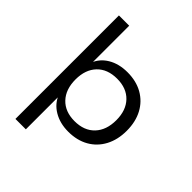

<svg xmlns="http://www.w3.org/2000/svg" viewBox="-242 -843 1161 1161"><g transform="rotate(45 338.5 -262.5)"><path d="M92 180V-705H180V-381H174Q194 -436 246.5 -467.5Q299 -499 372 -499Q447 -499 502.5 -467.5Q558 -436 588.5 -379Q619 -322 619 -245Q619 -169 588.5 -111.5Q558 -54 502.5 -22.5Q447 9 372 9Q301 9 248 -22.5Q195 -54 174 -109H181V180ZM354 -63Q436 -63 482.5 -112Q529 -161 529 -246Q529 -330 482.5 -378.5Q436 -427 355 -427Q273 -427 226.5 -378.5Q180 -330 180 -246Q180 -161 226.5 -112Q273 -63 354 -63Z"/></g></svg>

Font: Nunito Sans 10pt SemiExpanded
Style: Regular
Weight: 400
Width: 6
Designer: Vernon Adams
Foundry: Vernon Adams
Version: Version 3.101;gftools[0.9.27]